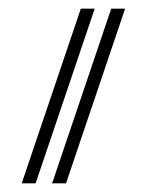

<svg xmlns="http://www.w3.org/2000/svg" viewBox="-20 -422 338 442"><path d="M100 0 236 -402H268L132 0ZM30 0 166 -402H198L62 0Z"/></svg>

Font: Zen Tokyo Zoo
Style: Regular
Weight: 400
Designer: Yoshimichi Ohira
Foundry: A-1 Corp ZenFonts
Version: Version 1.002; ttfautohint (v1.8.3)